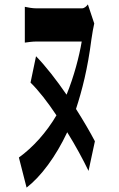

<svg xmlns="http://www.w3.org/2000/svg" viewBox="-20 -776 540 874"><path d="M409 -669 380 -756C373 -746 363 -738 353 -738H146C127 -738 107 -742 93 -745V-582C107 -584 128 -587 146 -587H352C341 -521 317 -428 283 -345C237 -412 188 -475 144 -520L119 -400C156 -364 197 -311 237 -251C191 -173 131 -106 66 -59L101 78C166 28 234 -63 286 -174C324 -113 358 -50 383 2L412 -133C389 -177 359 -228 326 -280C354 -366 379 -463 396 -596C400 -625 405 -651 409 -669Z"/></svg>

Font: 寒蝉无机体 CompactMedium
Style: Regular
Weight: 500
Width: 3
Designer: ChillTanhei {Warren2060}; 
Source Han Sans {Ryoko NISHIZUKA 西塚涼子 (kana, bopomofo & ideographs); Paul D. Hunt (Latin, Gre
Foundry: ChillType&Adobe
Version: Version 1.000;Glyphs 3.1.1 (3135)